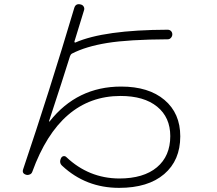

<svg xmlns="http://www.w3.org/2000/svg" viewBox="-20 -825 1040 920"><path d="M106.4 12.7Q84 6.8 90.8 -13.7Q216.8 -386.7 335.9 -787.1Q342.8 -809.6 366.2 -803.7Q376 -801.8 380.9 -793.5Q385.7 -785.2 382.8 -776.4Q357.4 -692.4 336.9 -627Q335.9 -625 337.4 -622.6Q338.9 -620.1 340.8 -621.1Q478.5 -681.6 783.2 -682.6Q793 -682.6 799.3 -676.3Q805.7 -669.9 805.7 -660.2Q805.7 -651.4 799.3 -644Q793 -636.7 784.2 -636.7Q595.7 -635.7 493.7 -619.1Q391.6 -602.5 325.2 -568.4Q318.4 -564.5 315.4 -555.7Q283.2 -452.1 214.8 -244.1Q214.8 -244.1 214.8 -243.2Q216.8 -242.2 217.8 -243.2Q349.6 -410.2 560.5 -410.2Q692.4 -410.2 768.1 -346.2Q843.8 -282.2 843.8 -171.9Q843.8 -56.6 766.6 9.3Q689.5 75.2 550.8 75.2Q391.6 75.2 278.3 -30.3Q261.7 -44.9 272.5 -67.4Q276.4 -75.2 284.2 -76.7Q292 -78.1 297.9 -72.3Q405.3 29.3 550.8 30.3Q668 30.3 731.9 -23.4Q795.9 -77.1 795.9 -172.9Q795.9 -262.7 732.9 -314Q669.9 -365.2 557.6 -365.2Q266.6 -365.2 134.8 -2Q131.8 6.8 123.5 10.7Q115.2 14.6 106.4 12.7Z"/></svg>

Font: Rounded Mgen+ 2m light
Style: Regular
Weight: 200
Designer: [Source Han Sans]
Ryoko NISHIZUKA  (kana & ideographs); Paul D. Hunt (Latin, Greek & Cyrillic); Wenlong ZHANG  (bopomofo
Version: Version 1.059.20150602